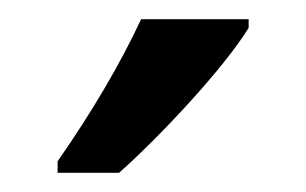

<svg xmlns="http://www.w3.org/2000/svg" viewBox="-20 -786 319 200"><path d="M239 -757V-766H127C106 -721 77 -671 40 -618V-606H104C147 -644 214 -716 239 -757Z"/></svg>

Font: Noto Sans Devanagari ExtraCondensed Medium
Style: Regular
Weight: 500
Width: 2
Designer: Jelle Bosma - Monotype Design Team
Foundry: Monotype Imaging Inc.
Version: Version 2.004